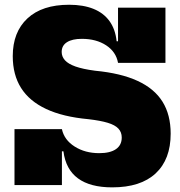

<svg xmlns="http://www.w3.org/2000/svg" viewBox="-20 -798 778 828"><path d="M464 10Q369 10 316.2 -28.8Q263.5 -67.5 253.5 -145.5H230.5L247 -241Q257 -194.5 302 -166Q347 -137.5 408 -137.5Q455 -137.5 480 -154.8Q505 -172 505 -205Q505 -228 490.5 -243.5Q476 -259 444.5 -268.5Q413 -278 361.5 -284Q251.5 -294 179 -328Q106.5 -362 70.8 -418.8Q35 -475.5 35 -556Q35 -659.5 98.2 -718.5Q161.5 -777.5 278 -777.5Q339 -777.5 383 -759.8Q427 -742 452.2 -707Q477.5 -672 483 -620H506L489 -527Q480.5 -574.5 437.8 -602.5Q395 -630.5 333 -630.5Q291.5 -630.5 268.8 -616Q246 -601.5 246 -574Q246 -554 260 -538.2Q274 -522.5 305.5 -511.2Q337 -500 390 -493Q501 -482.5 573.2 -449.2Q645.5 -416 680.8 -359.5Q716 -303 716 -221.5Q716 -110.5 651.2 -50.2Q586.5 10 464 10ZM42.5 0V-241H247V0ZM489 -527V-765H693.5V-527Z"/></svg>

Font: Hepta Slab ExtraLight ExtraBold
Style: Regular
Weight: 800
Version: Version 1.102